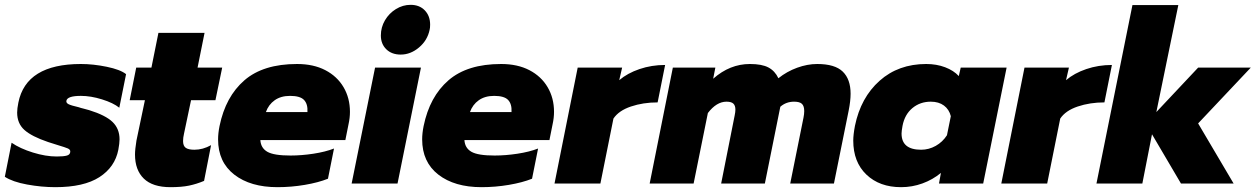

<svg xmlns="http://www.w3.org/2000/svg" viewBox="-38 -760 5199 795"><path d="M-18 -28 10 -169Q45 -145 98 -128.5Q151 -112 197 -112Q226 -112 239.5 -116Q253 -120 253 -133Q253 -141 242.5 -145.5Q232 -150 202 -159L161 -172Q93 -195 63 -222Q33 -249 33 -294Q33 -310 38 -335Q70 -495 297 -495Q348 -495 404 -483.5Q460 -472 484 -453L456 -314Q431 -334 384.5 -348.5Q338 -363 297 -363Q241 -363 237 -343Q235 -334 246 -328.5Q257 -323 288 -316Q296 -313 307 -310.5Q318 -308 331 -304Q399 -283 428 -255Q457 -227 457 -183Q457 -167 452 -140Q438 -68 373.5 -26.5Q309 15 191 15Q134 15 74 4Q14 -7 -18 -28Z M521 -120Q521 -141 527 -178L562 -345H499L526 -480H589L618 -624H809L780 -480H882L854 -345H753L724 -207Q720 -190 720 -176Q720 -156 731 -148Q742 -140 767 -140Q802 -140 836 -159L807 -11Q776 2 745 8.5Q714 15 668 15Q594 15 557.5 -20.5Q521 -56 521 -120Z M865 -183Q865 -208 871 -238Q896 -360 974 -427.5Q1052 -495 1192 -495Q1260 -495 1309 -469.5Q1358 -444 1384.5 -399Q1411 -354 1411 -297Q1411 -272 1405 -245L1392 -180H1040Q1042 -147 1069 -131.5Q1096 -116 1165 -116Q1210 -116 1259.5 -123.5Q1309 -131 1345 -145L1320 -20Q1280 -4 1224 5.5Q1168 15 1111 15Q999 15 932 -37Q865 -89 865 -183ZM1235 -296Q1237 -329 1221 -346Q1205 -363 1163 -363Q1125 -363 1099.5 -345Q1074 -327 1063 -296Z M1539 -613Q1539 -647 1556 -676Q1573 -705 1601.5 -722.5Q1630 -740 1662 -740Q1699 -740 1721 -717Q1743 -694 1743 -658Q1743 -644 1741 -637Q1732 -593 1697 -563.5Q1662 -534 1621 -534Q1584 -534 1561.5 -556Q1539 -578 1539 -613ZM1515 -480H1705L1608 0H1418Z M1710 -183Q1710 -208 1716 -238Q1741 -360 1819 -427.5Q1897 -495 2037 -495Q2105 -495 2154 -469.5Q2203 -444 2229.5 -399Q2256 -354 2256 -297Q2256 -272 2250 -245L2237 -180H1885Q1887 -147 1914 -131.5Q1941 -116 2010 -116Q2055 -116 2104.5 -123.5Q2154 -131 2190 -145L2165 -20Q2125 -4 2069 5.5Q2013 15 1956 15Q1844 15 1777 -37Q1710 -89 1710 -183ZM2080 -296Q2082 -329 2066 -346Q2050 -363 2008 -363Q1970 -363 1944.5 -345Q1919 -327 1908 -296Z M2354 -480H2538L2526 -428Q2560 -457 2610 -474Q2660 -491 2716 -491L2685 -336Q2625 -336 2574.5 -319Q2524 -302 2502 -269L2448 0H2258Z M2748 -480H2924L2915 -434Q2984 -495 3067 -495Q3117 -495 3144 -480.5Q3171 -466 3185 -436Q3220 -464 3262.5 -479.5Q3305 -495 3346 -495Q3419 -495 3451.5 -463.5Q3484 -432 3484 -372Q3484 -342 3476 -302L3415 0H3234L3289 -273Q3292 -288 3292 -300Q3292 -321 3282.5 -330Q3273 -339 3250 -339Q3217 -339 3193 -318L3129 0H2948L3004 -282Q3007 -296 3007 -306Q3007 -323 2998.5 -331Q2990 -339 2970 -339Q2929 -339 2893 -292L2834 0H2652Z M3495 -178Q3495 -202 3502 -239Q3526 -356 3604 -425.5Q3682 -495 3797 -495Q3840 -495 3875.5 -481.5Q3911 -468 3932 -445L3940 -480H4130L4033 0H3850L3858 -44Q3824 -16 3781.5 -0.5Q3739 15 3693 15Q3604 15 3549.5 -37Q3495 -89 3495 -178ZM3883 -200 3899 -279Q3892 -307 3870.5 -323Q3849 -339 3816 -339Q3772 -339 3740 -312.5Q3708 -286 3699 -239Q3695 -217 3695 -207Q3695 -140 3776 -140Q3808 -140 3836.5 -156Q3865 -172 3883 -200Z M4204 -480H4388L4376 -428Q4410 -457 4460 -474Q4510 -491 4566 -491L4535 -336Q4475 -336 4424.5 -319Q4374 -302 4352 -269L4298 0H4108Z M4651 -739H4841L4750 -296L4923 -480H5141L4923 -249L5070 0H4852L4732 -204L4692 0H4502Z"/></svg>

Font: Readiness ExtraBold
Style: Italic
Weight: 800
Italic angle: -12°
Designer: Katatrad Team
Foundry: CadsonDemak
Version: Version 1.00;January 16, 2020;FontCreator 12.0.0.2550 64-bit